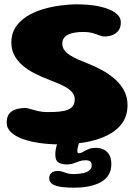

<svg xmlns="http://www.w3.org/2000/svg" viewBox="-20 -644 648 889"><path d="M254.5 24.5Q209.5 24.5 166.2 18.5Q123 12.5 88 0.5Q53 -11.5 32 -30.8Q11 -50 11 -76.5Q11 -103 23 -117.8Q35 -132.5 55 -138.2Q75 -144 98 -144Q105.5 -144 120.5 -139.2Q135.5 -134.5 155.8 -129.8Q176 -125 200.5 -125Q231.5 -125 254.8 -127.2Q278 -129.5 294 -136Q310 -142.5 318 -154Q326 -165.5 326 -184Q326 -200.5 317 -213Q308 -225.5 291.8 -236Q275.5 -246.5 253.8 -255.8Q232 -265 206.5 -275Q170.5 -288.5 139 -304.8Q107.5 -321 83.5 -341.8Q59.5 -362.5 46 -388.8Q32.5 -415 32.5 -448Q32.5 -487.5 51.5 -517Q70.5 -546.5 102.8 -567.2Q135 -588 175 -600.2Q215 -612.5 257.8 -618.2Q300.5 -624 339 -624Q378.5 -624 414.5 -618.8Q450.5 -613.5 478.8 -603Q507 -592.5 523.2 -577Q539.5 -561.5 539.5 -540Q539.5 -517.5 528.8 -503Q518 -488.5 500.8 -481.8Q483.5 -475 463.5 -475Q453.5 -475 440.2 -480.2Q427 -485.5 408.8 -490.8Q390.5 -496 364 -496Q346 -496 329 -493.5Q312 -491 298.2 -485Q284.5 -479 276.5 -468.5Q268.5 -458 268.5 -442Q268.5 -425.5 277.5 -412.8Q286.5 -400 302.2 -389.5Q318 -379 339.5 -369.5Q361 -360 386.5 -350Q421 -336.5 453.8 -318.5Q486.5 -300.5 513 -277Q539.5 -253.5 555 -223.8Q570.5 -194 570.5 -157Q570.5 -108 545.2 -73.2Q520 -38.5 475.8 -16.8Q431.5 5 374.8 14.8Q318 24.5 254.5 24.5ZM321 225Q293.5 225 267.5 222Q241.5 219 224.8 209.8Q208 200.5 208 182Q208 164 219 155.8Q230 147.5 246 147.5Q260 147.5 270 151.2Q280 155 291.5 158.5Q303 162 320 162Q345.5 162 364.5 157.8Q383.5 153.5 394 144.8Q404.5 136 404.5 122.5Q404.5 108.5 397.5 103.2Q390.5 98 375.5 98Q360 98 346.8 102.8Q333.5 107.5 320 112.5Q306.5 117.5 289.5 117.5Q268 117.5 252 109Q236 100.5 236 71Q236 58.5 238.8 44.5Q241.5 30.5 246 18.2Q250.5 6 255 -1.5Q262 -13.5 274.5 -22.8Q287 -32 312 -32Q330 -32 339.5 -23Q349 -14 349 -2.5Q349 10.5 343.5 25.8Q338 41 338 55Q338 65.5 346 65.5Q354 65.5 364.2 59.2Q374.5 53 389.2 46.8Q404 40.5 425 40.5Q443.5 40.5 459.5 48Q475.5 55.5 485.5 72Q495.5 88.5 495.5 116Q495.5 170.5 449.5 197.8Q403.5 225 321 225Z"/></svg>

Font: Gluten SemiBold
Style: Regular
Weight: 600
Designer: Tyler Finck
Foundry: Etcetera Type Company
Version: Version 1.300